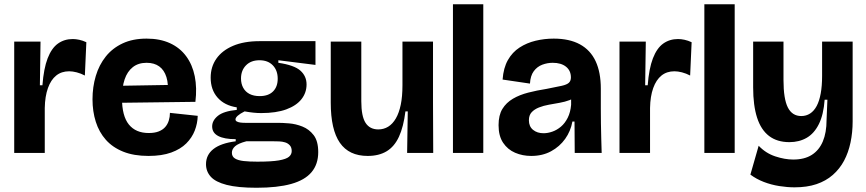

<svg xmlns="http://www.w3.org/2000/svg" viewBox="-20 -721 4082 905"><path d="M47 0V-270V-525H171L168 -319H180Q186 -398 204.5 -446Q223 -494 253 -515.5Q283 -537 323 -537Q337 -537 353.5 -533.5Q370 -530 387 -522L380 -365Q361 -375 341.5 -380Q322 -385 306 -385Q270 -385 245 -365Q220 -345 206 -306Q192 -267 191 -212V0Z M680 14Q611 14 561 -6Q511 -26 479 -62Q447 -98 431.5 -147Q416 -196 416 -253Q416 -311 431.5 -363Q447 -415 478.5 -454.5Q510 -494 558 -516.5Q606 -539 671 -539Q734 -539 781 -517.5Q828 -496 857.5 -456Q887 -416 898 -361.5Q909 -307 901 -241L507 -236V-316L799 -321L770 -276Q775 -324 764.5 -357.5Q754 -391 730.5 -408Q707 -425 671 -425Q632 -425 606 -404.5Q580 -384 567.5 -347Q555 -310 555 -258Q555 -174 587.5 -134Q620 -94 681 -94Q709 -94 728 -101.5Q747 -109 758.5 -122Q770 -135 775.5 -152.5Q781 -170 781 -189L912 -175Q911 -139 898 -105.5Q885 -72 858 -45Q831 -18 787 -2Q743 14 680 14Z M1189 164Q1101 164 1048.5 150.5Q996 137 973.5 112Q951 87 951 53Q951 9 986 -18.5Q1021 -46 1091 -55V-65Q1037 -65 1008.5 -80Q980 -95 980 -125Q980 -153 1007 -175Q1034 -197 1096 -203V-215Q1038 -224 1005.5 -261Q973 -298 973 -355Q973 -406 1000 -444.5Q1027 -483 1078.5 -505Q1130 -527 1204 -527H1467V-415L1292 -437V-425Q1367 -414 1396 -388Q1425 -362 1425 -323Q1425 -284 1401 -253.5Q1377 -223 1329.5 -205.5Q1282 -188 1211 -188Q1193 -188 1174 -190Q1155 -192 1133 -196Q1111 -185 1100.5 -175.5Q1090 -166 1090 -158Q1090 -152 1096 -148.5Q1102 -145 1112 -143.5Q1122 -142 1135 -142H1291Q1311 -142 1342.5 -139.5Q1374 -137 1405.5 -124.5Q1437 -112 1458.5 -84Q1480 -56 1480 -4Q1480 53 1448.5 90.5Q1417 128 1352.5 146Q1288 164 1189 164ZM1193 41Q1260 41 1294.5 35Q1329 29 1342 18Q1355 7 1355 -9Q1355 -26 1346 -36Q1337 -46 1323.5 -50Q1310 -54 1296 -54.5Q1282 -55 1272 -55H1141Q1103 -45 1088 -31.5Q1073 -18 1073 -1Q1073 17 1087.5 26Q1102 35 1128.5 38Q1155 41 1193 41ZM1204 -268Q1245 -268 1267 -290Q1289 -312 1289 -350Q1289 -389 1266 -413Q1243 -437 1203 -437Q1163 -437 1139.5 -413Q1116 -389 1116 -351Q1116 -326 1126.5 -307Q1137 -288 1156.5 -278Q1176 -268 1204 -268Z M1713 14Q1625 14 1582 -48Q1539 -110 1539 -237V-525H1683V-244Q1683 -173 1703 -142Q1723 -111 1763 -111Q1789 -111 1810 -124Q1831 -137 1846 -163Q1861 -189 1869 -227.5Q1877 -266 1877 -319V-525H2021V-236L2022 0H1899L1902 -196H1891Q1882 -123 1860.5 -76.5Q1839 -30 1802.5 -8Q1766 14 1713 14Z M2115 0V-701H2258V0Z M2484 14Q2443 14 2408 -1Q2373 -16 2351.5 -48Q2330 -80 2330 -131Q2330 -178 2348 -207.5Q2366 -237 2397.5 -255.5Q2429 -274 2470 -284.5Q2511 -295 2556 -302Q2603 -311 2627.5 -316.5Q2652 -322 2661.5 -331Q2671 -340 2671 -356Q2671 -388 2648 -406.5Q2625 -425 2585 -425Q2560 -425 2536 -416Q2512 -407 2496 -385.5Q2480 -364 2478 -327L2349 -346Q2353 -401 2374 -438Q2395 -475 2429 -497Q2463 -519 2504.5 -529Q2546 -539 2590 -539Q2664 -539 2713.5 -512Q2763 -485 2787.5 -432.5Q2812 -380 2812 -303V-209Q2812 -175 2812.5 -139.5Q2813 -104 2814 -69.5Q2815 -35 2816 0H2689Q2689 -35 2688.5 -71.5Q2688 -108 2688 -148H2678Q2670 -103 2644 -66.5Q2618 -30 2577.5 -8Q2537 14 2484 14ZM2542 -93Q2562 -93 2583.5 -100.5Q2605 -108 2624 -124Q2643 -140 2656 -166Q2669 -192 2672 -227V-269L2697 -270Q2686 -257 2664.5 -249Q2643 -241 2618 -236.5Q2593 -232 2567.5 -227.5Q2542 -223 2520.5 -214.5Q2499 -206 2486 -192Q2473 -178 2473 -154Q2473 -125 2492.5 -109Q2512 -93 2542 -93Z M2900 0V-270V-525H3024L3021 -319H3033Q3039 -398 3057.5 -446Q3076 -494 3106 -515.5Q3136 -537 3176 -537Q3190 -537 3206.5 -533.5Q3223 -530 3240 -522L3233 -365Q3214 -375 3194.5 -380Q3175 -385 3159 -385Q3123 -385 3098 -365Q3073 -345 3059 -306Q3045 -267 3044 -212V0Z M3300 0V-701H3443V0Z M3725 162Q3691 162 3653 156Q3615 150 3580 136.5Q3545 123 3517 102L3556 -34Q3589 1 3634 16Q3679 31 3719 31Q3772 31 3806.5 9Q3841 -13 3858.5 -54.5Q3876 -96 3876 -155L3880 -251H3867Q3862 -181 3840 -136.5Q3818 -92 3782.5 -71.5Q3747 -51 3701 -51Q3643 -51 3605 -80Q3567 -109 3548.5 -166.5Q3530 -224 3530 -309V-525H3673V-344Q3673 -255 3693.5 -214.5Q3714 -174 3757 -174Q3780 -174 3798.5 -186Q3817 -198 3829.5 -221.5Q3842 -245 3848.5 -280.5Q3855 -316 3855 -363V-525H3999V-149Q3999 -97 3989 -49.5Q3979 -2 3958.5 36.5Q3938 75 3905.5 103.5Q3873 132 3828.5 147Q3784 162 3725 162Z"/></svg>

Font: Bricolage Grotesque 72pt
Style: Bold
Weight: 700
Designer: Mathieu Triay
Foundry: Atelier Triay
Version: Version 1.001;gftools[0.9.33.dev8+g029e19f]